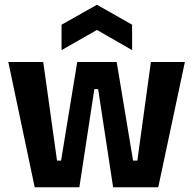

<svg xmlns="http://www.w3.org/2000/svg" viewBox="-20 -788 813 808"><path d="M126 0 15 -527H162L220 -112H237L305 -527H471L540 -112H558L615 -527H758L646 0H456L393 -413H377L314 0ZM239 -577V-684L388 -768L536 -684V-577L388 -662Z"/></svg>

Font: Bricolage Grotesque SemiCondensed
Style: Bold
Weight: 700
Width: 4
Designer: Mathieu Triay
Foundry: Atelier Triay
Version: Version 1.001;gftools[0.9.33.dev8+g029e19f]